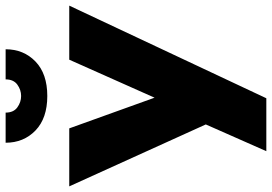

<svg xmlns="http://www.w3.org/2000/svg" viewBox="-174 -804 966 682"><g transform="rotate(-90 309.0 -463.0)"><path d="M143 -926H250Q250 -898 268.5 -884.5Q287 -871 309 -871Q331 -871 349.5 -884.5Q368 -898 368 -926H475Q475 -862 431.5 -820Q388 -778 309 -778Q230 -778 186.5 -820Q143 -862 143 -926ZM630 -700 301 0H113L208 -215L-12 -700H194L303 -397L438 -700Z"/></g></svg>

Font: Jost* Heavy
Style: Regular
Weight: 800
Version: Version 3.7